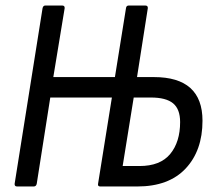

<svg xmlns="http://www.w3.org/2000/svg" viewBox="-20 -675 774 695"><path d="M42 0Q32 0 33 -10L134 -645Q136 -655 144 -655H205Q215 -655 214 -645L173 -396H396L436 -645Q437 -655 446 -655H506Q516 -655 515 -645L476 -396H537Q713 -396 713 -238Q713 -130 652 -65Q591 0 477 0H343Q333 0 335 -10L385 -322H162L113 -10Q111 0 102 0ZM424 -74H485Q560 -74 596 -117.5Q632 -161 632 -233Q632 -280 606.5 -301Q581 -322 526 -322H464Z"/></svg>

Font: Sofia Sans Condensed Medium
Style: Italic
Weight: 500
Italic angle: -9°
Designer: Botio Nikoltchev, Ani Petrova
Foundry: lettersoup
Version: Version 4.101; ttfautohint (v1.8.4.7-5d5b)